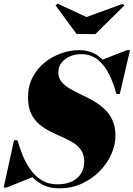

<svg xmlns="http://www.w3.org/2000/svg" viewBox="-54 -1041 748 1076"><path d="M278.5 14.5Q220 14.5 177 -10.2Q134 -35 104.2 -75.2Q74.5 -115.5 55.2 -162.8Q36 -210 24.5 -255H44Q54.5 -217 71.5 -174.2Q88.5 -131.5 114.5 -93.8Q140.5 -56 178.2 -32Q216 -8 268 -8Q316 -8 349.5 -24.2Q383 -40.5 400.5 -69.2Q418 -98 418 -135Q418 -173.5 401 -198.8Q384 -224 355.8 -241.5Q327.5 -259 294 -273.5Q260.5 -288 227 -304.8Q193.5 -321.5 165.2 -345.5Q137 -369.5 120 -405.5Q103 -441.5 103 -495Q103 -559 129 -608.2Q155 -657.5 197.2 -691.2Q239.5 -725 290 -742.5Q340.5 -760 389.5 -760Q453.5 -760 499 -726Q544.5 -692 573.5 -636Q602.5 -580 617.5 -514.5H598Q582.5 -574.5 557.2 -625.2Q532 -676 493.5 -706.8Q455 -737.5 400 -737.5Q367 -737.5 338 -725Q309 -712.5 291 -689.5Q273 -666.5 273 -635Q273 -605 290.2 -583.5Q307.5 -562 336 -545Q364.5 -528 398.8 -512Q433 -496 467.2 -476.8Q501.5 -457.5 530 -431.2Q558.5 -405 575.8 -368.2Q593 -331.5 593 -280.5Q593 -228 569.5 -175.8Q546 -123.5 503.5 -80.5Q461 -37.5 403.5 -11.5Q346 14.5 278.5 14.5ZM-33.5 10 24.5 -255H44L62 -176.5Q77 -137.5 93 -106.2Q109 -75 130 -49L-16.5 10ZM598 -514.5 585.5 -577Q572 -610.5 557.5 -640.2Q543 -670 517.5 -705.5L657.5 -760H674.5L617.5 -514.5ZM375.5 -850 257.5 -1010.5 268 -1021 430.5 -945.5 633.5 -1019.5 643 -1010.5 480.5 -850Z"/></svg>

Font: Bodoni Moda 11pt Black
Style: Italic
Weight: 900
Italic angle: -13°
Designer: Owen Earl
Foundry: indestructible type
Version: Version 2.004